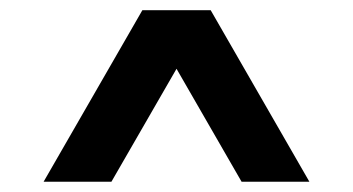

<svg xmlns="http://www.w3.org/2000/svg" viewBox="-20 -727 691 376"><path d="M258.8 -707H392.6L585.9 -371.1H453.1L325.7 -592.3L198.2 -371.1H65.4Z"/></svg>

Font: Wanted Sans SemiBold
Style: Regular
Weight: 600
Designer: Original Design by Kil Hyung-jin and Kang Hanbin, Wanted Lab, Inc; Hangeul from Source Han Sans by Jang Soo-young and Ka
Foundry: Wanted Lab, Inc.
Version: Version 1.003